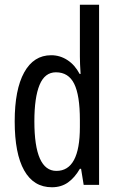

<svg xmlns="http://www.w3.org/2000/svg" viewBox="-20 -780 502 810"><path d="M199 10Q122 10 82 -61Q42 -132 42 -268Q42 -402 82 -474.5Q122 -547 196 -547Q233 -547 264.5 -526.5Q296 -506 316 -468H320Q317 -513 317 -542V-760H398V0H333L322 -68H317Q295 -30 266.5 -10Q238 10 199 10ZM218 -59Q317 -59 317 -244V-274Q317 -378 293 -426.5Q269 -475 216 -475Q169 -475 147 -422Q125 -369 125 -268Q125 -59 218 -59Z"/></svg>

Font: Noto Sans Thai ExtCond
Style: Regular
Weight: 400
Width: 2
Designer: Monotype Design Team
Foundry: Monotype Imaging Inc.
Version: Version 2.002; ttfautohint (v1.8.4.7-5d5b)